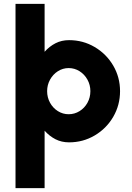

<svg xmlns="http://www.w3.org/2000/svg" viewBox="-20 -720 679 990"><path d="M60 -700H210V-453Q235 -481 266.2 -497Q297.5 -513 336 -513Q408 -513 468.2 -477.5Q528.5 -442 563.8 -381.8Q599 -321.5 599 -250Q599 -178 563.8 -117.5Q528.5 -57 468.2 -21.5Q408 14 336 14Q297.5 14 266.2 -2Q235 -18 210 -46V250H60ZM334 -131Q364.5 -131 390.2 -147Q416 -163 431 -190.2Q446 -217.5 446 -250Q446 -282 431 -309.2Q416 -336.5 390.2 -352.8Q364.5 -369 334 -369Q304 -369 278.5 -352.8Q253 -336.5 238 -309.2Q223 -282 223 -250Q223 -217.5 238 -190.2Q253 -163 278.5 -147Q304 -131 334 -131Z"/></svg>

Font: Urbanist
Style: Regular
Weight: 400
Designer: Corey Hu
Foundry: Corey Hu
Version: Version 1.2; befe77262ef67d88f1d94aa3d2e49ef1327b4483